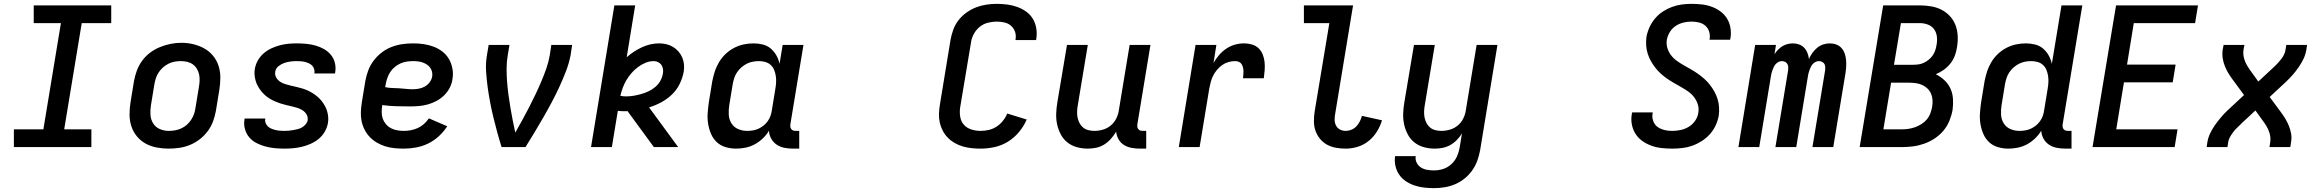

<svg xmlns="http://www.w3.org/2000/svg" viewBox="-20 -763 12040 996"><path d="M52 0V-92H205L296 -643H155V-735H557V-643H404L313 -92H454V0Z M854 8Q823 8 792 2Q761 -4 735 -18.5Q709 -33 690 -56Q671 -79 661.5 -108Q652 -137 652 -168.5Q652 -200 657 -232L675 -342Q680 -370 690 -397Q700 -424 717.5 -448Q735 -472 759 -490Q783 -508 810.5 -519Q838 -530 865.5 -535.5Q893 -541 921 -541Q953 -541 983.5 -533.5Q1014 -526 1040 -511.5Q1066 -497 1085 -474Q1104 -451 1113.5 -422Q1123 -393 1123 -361.5Q1123 -330 1118 -298L1100 -188Q1095 -160 1085 -133Q1075 -106 1057.5 -82.5Q1040 -59 1016 -40.5Q992 -22 965 -11Q938 0 910 4Q882 8 854 8ZM856 -84Q873 -84 889 -87Q905 -90 920.5 -97Q936 -104 949 -115.5Q962 -127 971.5 -141.5Q981 -156 986.5 -171.5Q992 -187 994 -203L1012 -313Q1015 -330 1015.5 -346.5Q1016 -363 1012.5 -378.5Q1009 -394 1000.5 -407.5Q992 -421 979 -430Q966 -439 950 -442.5Q934 -446 917 -446Q901 -446 885 -443Q869 -440 854 -432.5Q839 -425 826 -413.5Q813 -402 803.5 -388Q794 -374 789 -358.5Q784 -343 781 -327L763 -217Q759 -192 760.5 -167.5Q762 -143 774.5 -123Q787 -103 809 -93.5Q831 -84 856 -84Z M1455 8Q1429 8 1404 5.5Q1379 3 1355.5 -3.5Q1332 -10 1310.5 -21Q1289 -32 1273.5 -50Q1258 -68 1251 -92Q1244 -116 1248 -141Q1248 -143 1248.5 -144.5Q1249 -146 1249 -148H1356Q1356 -148 1356 -147Q1356 -146 1356 -145Q1354 -134 1358.5 -123.5Q1363 -113 1371 -106Q1379 -99 1389 -95Q1399 -91 1409.5 -88.5Q1420 -86 1431.5 -85Q1443 -84 1455 -84Q1466 -84 1477.5 -85Q1489 -86 1500.5 -88Q1512 -90 1524 -93Q1536 -96 1546.5 -102Q1557 -108 1565.5 -118Q1574 -128 1576 -139Q1578 -156 1570.5 -169Q1563 -182 1550 -190.5Q1537 -199 1522.5 -203.5Q1508 -208 1493 -211.5Q1478 -215 1463 -218.5Q1448 -222 1433 -227Q1418 -232 1404.5 -238Q1391 -244 1378 -252Q1365 -260 1354 -270Q1343 -280 1334 -291.5Q1325 -303 1317.5 -316.5Q1310 -330 1306 -344.5Q1302 -359 1300.5 -374.5Q1299 -390 1302 -406Q1306 -429 1318 -450Q1330 -471 1348 -486.5Q1366 -502 1387.5 -512Q1409 -522 1431.5 -528Q1454 -534 1476 -536Q1498 -538 1520 -538Q1545 -538 1570 -535.5Q1595 -533 1617.5 -526.5Q1640 -520 1660.5 -508.5Q1681 -497 1696 -479Q1711 -461 1717 -437.5Q1723 -414 1719 -389Q1719 -387 1718.5 -385.5Q1718 -384 1718 -382H1611Q1611 -382 1611 -383Q1611 -384 1611 -385Q1613 -395 1609.5 -405.5Q1606 -416 1599 -423Q1592 -430 1582.5 -434.5Q1573 -439 1563 -441.5Q1553 -444 1542 -445Q1531 -446 1520 -446Q1504 -446 1487.5 -444Q1471 -442 1455 -436.5Q1439 -431 1424.5 -419.5Q1410 -408 1408 -391Q1405 -375 1412.5 -361.5Q1420 -348 1432.5 -339.5Q1445 -331 1460 -326.5Q1475 -322 1490 -318.5Q1505 -315 1520 -311.5Q1535 -308 1550 -303.5Q1565 -299 1578.5 -292.5Q1592 -286 1604.5 -278Q1617 -270 1628.5 -260Q1640 -250 1649 -238.5Q1658 -227 1665.5 -213.5Q1673 -200 1677 -186Q1681 -172 1682.5 -156Q1684 -140 1681 -124Q1677 -101 1664.5 -79.5Q1652 -58 1633 -42.5Q1614 -27 1591.5 -17Q1569 -7 1546 -1.5Q1523 4 1500 6Q1477 8 1455 8Z M2075 8Q2050 8 2025.5 5.5Q2001 3 1978.5 -4Q1956 -11 1935.5 -23Q1915 -35 1899 -51.5Q1883 -68 1872 -89Q1861 -110 1856 -133.5Q1851 -157 1852 -182Q1853 -207 1857 -232L1875 -342Q1880 -370 1890 -397Q1900 -424 1918 -448Q1936 -472 1960 -490.5Q1984 -509 2011.5 -519.5Q2039 -530 2067 -534Q2095 -538 2123 -538Q2151 -538 2178.5 -534Q2206 -530 2230.5 -520.5Q2255 -511 2275.5 -495Q2296 -479 2309 -456.5Q2322 -434 2327 -406.5Q2332 -379 2327 -352Q2324 -329 2312.5 -307Q2301 -285 2283.5 -268Q2266 -251 2244.5 -239.5Q2223 -228 2200 -221.5Q2177 -215 2154 -213Q2131 -211 2108 -211Q2072 -211 2035 -212Q1998 -213 1963 -218V-217Q1960 -199 1960 -181Q1960 -163 1965.5 -147.5Q1971 -132 1982 -119Q1993 -106 2008 -98Q2023 -90 2040.5 -87Q2058 -84 2075 -84Q2093 -84 2111.5 -87.5Q2130 -91 2147.5 -99Q2165 -107 2179.5 -120Q2194 -133 2205 -149L2300 -108Q2282 -80 2256.5 -56.5Q2231 -33 2201 -18.5Q2171 -4 2139 2Q2107 8 2075 8ZM2121 -300Q2137 -300 2153 -303Q2169 -306 2183.5 -314Q2198 -322 2208.5 -336Q2219 -350 2222 -366Q2224 -379 2221 -391Q2218 -403 2211 -412.5Q2204 -422 2194 -428.5Q2184 -435 2172.5 -439Q2161 -443 2148.5 -444.5Q2136 -446 2123 -446Q2107 -446 2090 -443.5Q2073 -441 2057.5 -434Q2042 -427 2028 -415.5Q2014 -404 2004.5 -389.5Q1995 -375 1989.5 -359Q1984 -343 1981 -327L1978 -311Q1996 -307 2014 -306.5Q2032 -306 2050 -305Q2068 -304 2085.5 -302Q2103 -300 2121 -300Z M2582 0Q2570 -38 2559.5 -76.5Q2549 -115 2539.5 -154Q2530 -193 2522.5 -232.5Q2515 -272 2509.5 -312.5Q2504 -353 2501.5 -394Q2499 -435 2506 -477L2515 -530H2623L2614 -477Q2608 -442 2608 -407.5Q2608 -373 2610.5 -339.5Q2613 -306 2617.5 -272.5Q2622 -239 2627.5 -206Q2633 -173 2639.5 -140Q2646 -107 2653 -75Q2671 -107 2689 -139.5Q2707 -172 2724 -205Q2741 -238 2757 -271.5Q2773 -305 2787.5 -339Q2802 -373 2814 -407.5Q2826 -442 2832 -477L2840 -530H2948L2940 -477Q2932 -435 2916 -393.5Q2900 -352 2881.5 -312Q2863 -272 2842 -232.5Q2821 -193 2798.5 -154Q2776 -115 2753 -76.5Q2730 -38 2706 0Z M3046 0 3167 -735H3275L3231 -466Q3267 -498 3310.5 -518Q3354 -538 3400 -538Q3419 -538 3437.5 -533.5Q3456 -529 3471.5 -519.5Q3487 -510 3499 -496.5Q3511 -483 3518.5 -466Q3526 -449 3528 -430Q3530 -411 3527 -392Q3521 -359 3506 -328Q3491 -297 3466 -273Q3441 -249 3410.5 -232.5Q3380 -216 3347 -206L3498 0H3372L3235 -187Q3232 -186 3228.5 -186Q3225 -186 3222 -186Q3212 -186 3203 -186.5Q3194 -187 3185 -188L3154 0ZM3229 -263Q3249 -263 3268.5 -266.5Q3288 -270 3307.5 -275.5Q3327 -281 3345.5 -290Q3364 -299 3380 -312.5Q3396 -326 3406 -344.5Q3416 -363 3419 -383Q3421 -394 3419 -406Q3417 -418 3410.5 -427Q3404 -436 3393.5 -441Q3383 -446 3371 -446Q3350 -446 3329 -437.5Q3308 -429 3289.5 -415Q3271 -401 3256 -384Q3241 -367 3229.5 -347.5Q3218 -328 3210.5 -307.5Q3203 -287 3198 -266Q3206 -264 3213.5 -263.5Q3221 -263 3229 -263Z M3798 8Q3770 8 3743.5 0Q3717 -8 3698 -26Q3679 -44 3668.5 -68.5Q3658 -93 3653.5 -120Q3649 -147 3651 -175.5Q3653 -204 3657 -232L3675 -342Q3680 -367 3688 -392Q3696 -417 3710 -440.5Q3724 -464 3744 -483Q3764 -502 3788 -514.5Q3812 -527 3837.5 -532.5Q3863 -538 3889 -538Q3914 -538 3937.5 -532Q3961 -526 3978.5 -511Q3996 -496 4007.5 -475.5Q4019 -455 4024 -432L4040 -530H4148L4080 -118Q4079 -111 4080 -104.5Q4081 -98 4085 -93Q4089 -88 4095 -86Q4101 -84 4108 -84H4126V8H4093Q4070 8 4048 3.5Q4026 -1 4008.5 -13Q3991 -25 3980.5 -44Q3970 -63 3969 -85Q3956 -63 3936.5 -44.5Q3917 -26 3894.5 -14Q3872 -2 3847.5 3Q3823 8 3798 8ZM3856 -84Q3871 -84 3886 -86.5Q3901 -89 3915 -95.5Q3929 -102 3941.5 -112Q3954 -122 3963 -135Q3972 -148 3977 -162Q3982 -176 3984 -191L4002 -301Q4005 -318 4006 -335Q4007 -352 4004.5 -368.5Q4002 -385 3996 -400Q3990 -415 3978 -426Q3966 -437 3950 -441.5Q3934 -446 3917 -446Q3901 -446 3885 -443Q3869 -440 3854 -432.5Q3839 -425 3826 -413.5Q3813 -402 3803.5 -388Q3794 -374 3789 -358.5Q3784 -343 3781 -327L3763 -217Q3759 -192 3760.5 -167.5Q3762 -143 3774.5 -123Q3787 -103 3809 -93.5Q3831 -84 3856 -84Z M5067 8Q5043 8 5019.5 5.5Q4996 3 4974 -3.5Q4952 -10 4932 -21.5Q4912 -33 4896.5 -49Q4881 -65 4870.5 -85Q4860 -105 4855 -127.5Q4850 -150 4851 -174Q4852 -198 4856 -222L4911 -557Q4916 -584 4925.5 -610Q4935 -636 4952.5 -658.5Q4970 -681 4994 -698Q5018 -715 5044 -725Q5070 -735 5097 -739Q5124 -743 5150 -743Q5178 -743 5205 -739.5Q5232 -736 5257 -727Q5282 -718 5303 -703Q5324 -688 5337.5 -666Q5351 -644 5355.5 -617Q5360 -590 5356 -563Q5356 -561 5355.5 -559Q5355 -557 5354 -555H5248Q5248 -556 5248 -557Q5248 -558 5248 -559Q5252 -579 5245.5 -598Q5239 -617 5224.5 -629.5Q5210 -642 5190.5 -646.5Q5171 -651 5150 -651Q5128 -651 5104.5 -645Q5081 -639 5062 -623.5Q5043 -608 5031.5 -586.5Q5020 -565 5017 -542L4961 -207Q4957 -182 4961 -157.5Q4965 -133 4980 -116Q4995 -99 5018.5 -91.5Q5042 -84 5067 -84Q5088 -84 5109.5 -89Q5131 -94 5149.5 -106Q5168 -118 5182.5 -136Q5197 -154 5205 -174L5306 -143Q5291 -108 5266 -78Q5241 -48 5208.5 -28Q5176 -8 5139.5 0Q5103 8 5067 8Z M5623 8Q5594 8 5566.5 0.5Q5539 -7 5517.5 -24Q5496 -41 5483 -65.5Q5470 -90 5464 -117Q5458 -144 5459 -173.5Q5460 -203 5465 -232L5515 -530H5623L5571 -217Q5568 -201 5567.5 -184.5Q5567 -168 5570 -153Q5573 -138 5580 -124.5Q5587 -111 5598.5 -101.5Q5610 -92 5625.5 -88Q5641 -84 5657 -84Q5679 -84 5701.5 -90.5Q5724 -97 5742 -112Q5760 -127 5770.5 -148Q5781 -169 5784 -191L5840 -530H5948L5880 -118Q5879 -111 5880 -104.5Q5881 -98 5885 -93Q5889 -88 5895 -86Q5901 -84 5908 -84H5926V8H5893Q5871 8 5849.5 4Q5828 0 5810.5 -11Q5793 -22 5782.5 -40.5Q5772 -59 5770 -80Q5758 -60 5742.5 -42.5Q5727 -25 5707.5 -13Q5688 -1 5666 3.5Q5644 8 5623 8Z M6095 0 6182 -530H6290L6275 -436Q6287 -458 6304 -477.5Q6321 -497 6342 -511Q6363 -525 6386.5 -531.5Q6410 -538 6434 -538Q6455 -538 6475 -532Q6495 -526 6509 -512.5Q6523 -499 6530.5 -480Q6538 -461 6540 -441Q6542 -421 6540.5 -399.5Q6539 -378 6536 -357H6428Q6429 -367 6430 -377Q6431 -387 6430.5 -396.5Q6430 -406 6427.5 -415Q6425 -424 6420 -431.5Q6415 -439 6406 -442.5Q6397 -446 6387 -446Q6370 -446 6352.5 -441Q6335 -436 6320 -425.5Q6305 -415 6293 -400.5Q6281 -386 6273 -370Q6265 -354 6260.5 -337Q6256 -320 6253 -303L6203 0Z M6961 8Q6935 8 6910 3.5Q6885 -1 6864 -12.5Q6843 -24 6827.5 -43Q6812 -62 6804 -85Q6796 -108 6796 -134Q6796 -160 6800 -186L6876 -643H6744V-735H6999L6906 -171Q6903 -155 6903.5 -139.5Q6904 -124 6911 -111Q6918 -98 6931.5 -91Q6945 -84 6961 -84Q6976 -84 6990.5 -90Q7005 -96 7016 -107.5Q7027 -119 7034 -133Q7041 -147 7045 -162L7149 -139Q7140 -108 7122.5 -80Q7105 -52 7079.5 -31.5Q7054 -11 7023 -1.5Q6992 8 6961 8Z M7419 213Q7393 213 7367 210Q7341 207 7317.5 199Q7294 191 7273.5 177.5Q7253 164 7239 144Q7225 124 7219 98.5Q7213 73 7217 47H7324Q7321 65 7329 81Q7337 97 7351.5 106Q7366 115 7383.5 118Q7401 121 7419 121Q7443 121 7466.5 113.5Q7490 106 7509 88.5Q7528 71 7538 48.5Q7548 26 7552 2L7564 -71Q7553 -53 7537.5 -37Q7522 -21 7503 -10.5Q7484 0 7463.5 4Q7443 8 7423 8Q7394 8 7366.5 0.5Q7339 -7 7317.5 -24Q7296 -41 7283 -65.5Q7270 -90 7264 -117Q7258 -144 7259 -173.5Q7260 -203 7265 -232L7315 -530H7423L7371 -217Q7368 -201 7367.5 -184.5Q7367 -168 7370 -153Q7373 -138 7380 -124.5Q7387 -111 7398.5 -101.5Q7410 -92 7425.5 -88Q7441 -84 7457 -84Q7479 -84 7501.5 -90.5Q7524 -97 7542 -112Q7560 -127 7570.5 -148Q7581 -169 7584 -191L7640 -530H7748L7658 17Q7653 44 7643.5 70.5Q7634 97 7617 121Q7600 145 7577 163.5Q7554 182 7527.5 193Q7501 204 7473.5 208.5Q7446 213 7419 213Z M8655 8Q8627 8 8599.5 5Q8572 2 8547 -7Q8522 -16 8500.5 -31Q8479 -46 8465 -67.5Q8451 -89 8445.5 -116Q8440 -143 8445 -171Q8445 -173 8445.5 -175.5Q8446 -178 8447 -180H8554Q8553 -179 8553 -178Q8553 -177 8553 -175Q8550 -162 8552.5 -148.5Q8555 -135 8561.5 -123.5Q8568 -112 8578.5 -104.5Q8589 -97 8601.5 -92.5Q8614 -88 8627.5 -86Q8641 -84 8655 -84Q8676 -84 8698 -88.5Q8720 -93 8740 -105Q8760 -117 8773.5 -136.5Q8787 -156 8790 -178Q8794 -200 8787.5 -221Q8781 -242 8768 -259Q8755 -276 8738 -288Q8721 -300 8702.5 -310.5Q8684 -321 8665.5 -331.5Q8647 -342 8629.5 -354Q8612 -366 8596.5 -380Q8581 -394 8568 -410.5Q8555 -427 8544.5 -445.5Q8534 -464 8527.5 -484.5Q8521 -505 8519.5 -527.5Q8518 -550 8521 -572Q8526 -598 8537 -622Q8548 -646 8565.5 -667Q8583 -688 8606 -703Q8629 -718 8653.5 -727Q8678 -736 8703.5 -739.5Q8729 -743 8754 -743Q8782 -743 8808.5 -740Q8835 -737 8859.5 -728Q8884 -719 8904.5 -704Q8925 -689 8938.5 -667.5Q8952 -646 8956.5 -619.5Q8961 -593 8957 -566Q8956 -564 8955.5 -561.5Q8955 -559 8955 -557H8848Q8848 -558 8848.5 -559Q8849 -560 8849 -562Q8852 -581 8846 -599.5Q8840 -618 8826 -630Q8812 -642 8793 -646.5Q8774 -651 8754 -651Q8734 -651 8713 -646Q8692 -641 8673.5 -629Q8655 -617 8643 -598Q8631 -579 8627 -558Q8623 -535 8629.5 -514Q8636 -493 8648.5 -476.5Q8661 -460 8678.5 -447.5Q8696 -435 8714.5 -424.5Q8733 -414 8751.5 -403.5Q8770 -393 8787 -381Q8804 -369 8820 -355Q8836 -341 8849 -324.5Q8862 -308 8872.5 -289.5Q8883 -271 8889.5 -250.5Q8896 -230 8897.5 -208Q8899 -186 8896 -163Q8891 -136 8879.5 -111.5Q8868 -87 8849.5 -66.5Q8831 -46 8807.5 -31Q8784 -16 8758.5 -7Q8733 2 8706.5 5Q8680 8 8655 8Z M8998 0 9085 -530H9193L9185 -482Q9193 -494 9203.5 -505Q9214 -516 9226.5 -523.5Q9239 -531 9253 -534.5Q9267 -538 9280 -538Q9297 -538 9312.5 -532.5Q9328 -527 9339 -515.5Q9350 -504 9356 -488.5Q9362 -473 9364 -457Q9371 -473 9381.5 -488Q9392 -503 9406.5 -515Q9421 -527 9438 -532.5Q9455 -538 9472 -538Q9472 -538 9472 -538Q9472 -538 9472 -538Q9490 -538 9506 -532Q9522 -526 9533 -513.5Q9544 -501 9549.5 -485Q9555 -469 9556.5 -452Q9558 -435 9557 -417Q9556 -399 9553 -381L9490 0H9382L9448 -399Q9449 -408 9448.5 -416.5Q9448 -425 9443.5 -432Q9439 -439 9431.5 -442.5Q9424 -446 9415 -446Q9406 -446 9397.5 -441.5Q9389 -437 9383 -430Q9377 -423 9373 -414.5Q9369 -406 9366 -397.5Q9363 -389 9361 -380.5Q9359 -372 9358 -364L9298 0H9190L9256 -399Q9257 -408 9256.5 -416.5Q9256 -425 9251.5 -432Q9247 -439 9239.5 -442.5Q9232 -446 9223 -446Q9214 -446 9205.5 -441.5Q9197 -437 9191 -430Q9185 -423 9181 -414.5Q9177 -406 9174 -397.5Q9171 -389 9169 -380.5Q9167 -372 9166 -364L9106 0Z M9627 0 9749 -735H9940Q9969 -735 9998 -730Q10027 -725 10051.5 -712.5Q10076 -700 10095 -679.5Q10114 -659 10124 -633Q10134 -607 10135.5 -577.5Q10137 -548 10132 -519Q10129 -497 10121 -475Q10113 -453 10098 -434Q10083 -415 10063.5 -401Q10044 -387 10022 -378Q10046 -366 10066 -347.5Q10086 -329 10097.5 -304.5Q10109 -280 10111 -251Q10113 -222 10109 -193Q10104 -165 10092.5 -136.5Q10081 -108 10061 -84.5Q10041 -61 10015 -44Q9989 -27 9960 -17Q9931 -7 9902.5 -3.5Q9874 0 9845 0ZM9904 -427Q9918 -427 9932.5 -429Q9947 -431 9960.5 -437.5Q9974 -444 9986 -454Q9998 -464 10006.5 -476.5Q10015 -489 10019.5 -503Q10024 -517 10026 -531Q10030 -552 10027.5 -573.5Q10025 -595 10013 -611.5Q10001 -628 9981 -635.5Q9961 -643 9940 -643H9841L9805 -427ZM9750 -92H9845Q9862 -92 9879.5 -94.5Q9897 -97 9914 -103Q9931 -109 9947 -119Q9963 -129 9975 -143Q9987 -157 9993.5 -174.5Q10000 -192 10003 -209Q10006 -226 10005 -243.5Q10004 -261 9997.5 -276.5Q9991 -292 9979 -303.5Q9967 -315 9952 -322Q9937 -329 9919.5 -331.5Q9902 -334 9885 -334H9790Z M10398 8Q10370 8 10343.5 0Q10317 -8 10298 -26Q10279 -44 10268.5 -68.5Q10258 -93 10253.5 -120Q10249 -147 10251 -175.5Q10253 -204 10257 -232L10275 -342Q10280 -367 10288 -392Q10296 -417 10310 -440.5Q10324 -464 10344 -483Q10364 -502 10388 -514.5Q10412 -527 10437.5 -532.5Q10463 -538 10489 -538Q10514 -538 10537.5 -532Q10561 -526 10578.5 -511Q10596 -496 10607.5 -475.5Q10619 -455 10624 -432L10674 -735H10782L10680 -118Q10679 -111 10680 -104.5Q10681 -98 10685 -93Q10689 -88 10695 -86Q10701 -84 10708 -84H10726V8H10693Q10670 8 10648 3.5Q10626 -1 10608.5 -13Q10591 -25 10580.5 -44Q10570 -63 10569 -85Q10556 -63 10536.5 -44.5Q10517 -26 10494.5 -14Q10472 -2 10447 3Q10422 8 10398 8ZM10456 -84Q10471 -84 10486 -86.5Q10501 -89 10515 -95.5Q10529 -102 10541.5 -112Q10554 -122 10563 -135Q10572 -148 10577 -162Q10582 -176 10584 -191L10602 -301Q10605 -318 10606 -335Q10607 -352 10604.5 -368.5Q10602 -385 10596 -400Q10590 -415 10578 -426Q10566 -437 10550 -441.5Q10534 -446 10517 -446Q10501 -446 10485 -443Q10469 -440 10454 -432.5Q10439 -425 10426 -413.5Q10413 -402 10403.5 -388Q10394 -374 10389 -358.5Q10384 -343 10381 -327L10363 -217Q10359 -192 10360.5 -167.5Q10362 -143 10374.5 -123Q10387 -103 10409 -93.5Q10431 -84 10456 -84Z M10835 0 10957 -735H11382L11367 -643H11049L11014 -428H11266L11251 -336H10998L10958 -92H11276L11261 0Z M11427 0 11431 -27Q11435 -50 11445.5 -72Q11456 -94 11470.5 -114.5Q11485 -135 11501 -154Q11517 -173 11535 -190L11621 -270L11565 -346Q11552 -363 11541 -381Q11530 -399 11522 -418.5Q11514 -438 11510.5 -459.5Q11507 -481 11510 -504L11515 -530H11623L11618 -504Q11616 -489 11618 -475Q11620 -461 11625 -448Q11630 -435 11636.5 -423.5Q11643 -412 11651 -401L11695 -340L11767 -407Q11768 -408 11769 -409Q11770 -410 11771 -411L11772 -412Q11772 -412 11772 -412Q11772 -412 11772 -412Q11773 -413 11774 -414Q11775 -415 11777 -416Q11777 -416 11777 -416Q11777 -416 11777 -416Q11777 -416 11777 -416Q11777 -416 11777 -416Q11787 -426 11796 -435.5Q11805 -445 11813.5 -456Q11822 -467 11828 -479Q11834 -491 11836 -504L11840 -530H11948L11944 -504Q11940 -480 11929.5 -458Q11919 -436 11905 -415.5Q11891 -395 11874.5 -376Q11858 -357 11840 -340L11754 -260L11810 -184Q11823 -167 11834 -149Q11845 -131 11853 -111.5Q11861 -92 11865 -70.5Q11869 -49 11865 -27L11861 0H11753L11757 -27Q11759 -41 11757 -55Q11755 -69 11750 -82Q11745 -95 11738.5 -106.5Q11732 -118 11724 -129L11680 -190L11608 -123Q11607 -122 11606 -121Q11605 -120 11604 -119V-118Q11604 -118 11603.5 -118Q11603 -118 11603 -118Q11602 -117 11601 -116Q11600 -115 11599 -114Q11599 -114 11599 -114Q11599 -114 11599 -114Q11599 -114 11599 -114Q11599 -114 11599 -114Q11588 -104 11579 -94.5Q11570 -85 11562 -74Q11554 -63 11547.5 -51Q11541 -39 11539 -27L11535 0Z"/></svg>

Font: Iosevka Curly SmBdEx
Style: Italic
Weight: 600
Width: 7
Italic angle: -9°
Monospace: yes
Designer: Belleve Invis
Foundry: Belleve Invis
Version: Version 11.1.0; ttfautohint (v1.8.3)